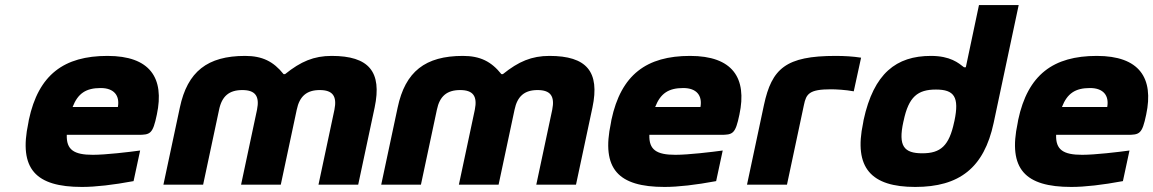

<svg xmlns="http://www.w3.org/2000/svg" viewBox="-20 -730 4559 759"><path d="M600 -277C631 -422 573 -509 405 -509C233 -509 132 -435 94 -256L92 -244C53 -62 121 9 304 9C358 9 427 1 508 -14L534 -135C490 -129 398 -118 347 -118C272 -118 242 -138 244 -197H525C574 -197 584 -200 600 -277ZM267 -307C288 -361 320 -382 378 -382C431 -382 454 -352 446 -307Z M691 -305 626 0H783L846 -296C857 -350 886 -374 938 -374C989 -374 1007 -350 996 -296L933 0H1090L1153 -296C1164 -350 1193 -374 1244 -374C1295 -374 1313 -350 1302 -296L1239 0H1396L1461 -305C1491 -447 1438 -509 1291 -509C1221 -509 1169 -487 1107 -437H1101C1061 -487 1017 -509 949 -509C800 -509 721 -447 691 -305Z M1552 -305 1487 0H1644L1707 -296C1718 -350 1747 -374 1799 -374C1850 -374 1868 -350 1857 -296L1794 0H1951L2014 -296C2025 -350 2054 -374 2105 -374C2156 -374 2174 -350 2163 -296L2100 0H2257L2322 -305C2352 -447 2299 -509 2152 -509C2082 -509 2030 -487 1968 -437H1962C1922 -487 1878 -509 1810 -509C1661 -509 1582 -447 1552 -305Z M2903 -277C2934 -422 2876 -509 2708 -509C2536 -509 2435 -435 2397 -256L2395 -244C2356 -62 2424 9 2607 9C2661 9 2730 1 2811 -14L2837 -135C2793 -129 2701 -118 2650 -118C2575 -118 2545 -138 2547 -197H2828C2877 -197 2887 -200 2903 -277ZM2570 -307C2591 -361 2623 -382 2681 -382C2734 -382 2757 -352 2749 -307Z M3265 -377C3284 -377 3323 -375 3355 -369L3384 -502C3352 -507 3318 -509 3283 -509C3086 -509 3031 -459 3000 -315L2933 0H3091L3158 -315C3167 -359 3179 -377 3265 -377Z M3394 -256 3392 -244C3354 -66 3424 9 3598 9C3772 9 3870 -66 3908 -244L4007 -710H3850L3798 -464H3791C3769 -481 3737 -509 3660 -509C3523 -509 3434 -440 3394 -256ZM3551 -248 3552 -252C3572 -348 3608 -376 3680 -376C3752 -376 3773 -347 3753 -252L3752 -248C3732 -153 3698 -124 3626 -124C3554 -124 3530 -152 3551 -248Z M4511 -277C4542 -422 4484 -509 4316 -509C4144 -509 4043 -435 4005 -256L4003 -244C3964 -62 4032 9 4215 9C4269 9 4338 1 4419 -14L4445 -135C4401 -129 4309 -118 4258 -118C4183 -118 4153 -138 4155 -197H4436C4485 -197 4495 -200 4511 -277ZM4178 -307C4199 -361 4231 -382 4289 -382C4342 -382 4365 -352 4357 -307Z"/></svg>

Font: LT Wave Text Black Italic
Style: Regular
Weight: 900
Designer: Daniel Lyons
Version: Version 2.5 (Glyphs App)